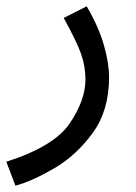

<svg xmlns="http://www.w3.org/2000/svg" viewBox="-45 -359 432 609"><path d="M4 230Q56 216 126 175.5Q196 135 248.5 63.5Q301 -8 301 -114Q301 -158 284.5 -216Q268 -274 230 -339L157 -302Q198 -228 212 -188.5Q226 -149 226 -107Q226 -41 176 32.5Q126 106 -25 154Z"/></svg>

Font: Noto Sans Arabic
Style: Regular
Weight: 400
Designer: Nadine Chahine - Monotype Design Team
Foundry: Monotype Imaging Inc.
Version: Version 1.902